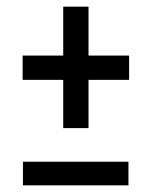

<svg xmlns="http://www.w3.org/2000/svg" viewBox="-20 -557 456 577"><path d="M49 0V-71H366V0ZM246 -537V-390H368V-317H246V-172H170V-317H48V-390H170V-537Z"/></svg>

Font: Fira Sans Extra Condensed
Style: Regular
Weight: 400
Width: 1
Designer: Carrois Corporate & Edenspiekermann AG
Foundry: Carrois Corporate GbR & Edenspiekermann AG
Version: Version 4.203